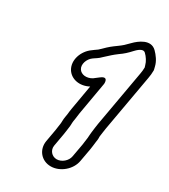

<svg xmlns="http://www.w3.org/2000/svg" viewBox="-207 -861 930 1054"><g transform="rotate(30 258.0 -334.0)"><path d="M281 -238 317 -445C317 -445 322 -497 279 -464C272 -458 264 -452 258 -448L249 -441C218 -422 182 -426 167 -450C151 -475 166 -515 191 -533L201 -540C208 -545 217 -550 225 -557L240 -571C270 -598 276 -605 304 -626C330 -644 345 -658 368 -683C393 -710 413 -717 425 -705C441 -690 456 -667 461 -647L465 -634C465 -618 463 -607 461 -594L398 -238C394 -217 393 -198 390 -179C388 -169 389 -157 387 -142C384 -124 383 -108 381 -97L366 -14C361 17 329 44 298 44C267 44 244 17 249 -14L263 -93C266 -109 267 -122 269 -135C273 -157 271 -168 273 -182L276 -201C278 -213 279 -225 281 -238ZM219 -135C216 -118 215 -104 213 -93L199 -14C189 45 230 94 289 94C348 94 406 45 416 -14L431 -97C434 -113 435 -130 437 -143C439 -155 441 -168 440 -182C443 -202 445 -221 448 -238L511 -594C514 -610 516 -627 516 -645C516 -647 515 -649 515 -651L511 -667C504 -698 483 -725 464 -744C420 -787 361 -741 334 -713C311 -689 301 -680 279 -664C250 -643 239 -635 209 -605L195 -592C189 -588 182 -583 178 -580L166 -571C117 -537 92 -468 122 -419C147 -379 203 -365 258 -394L231 -238C229 -225 227 -214 226 -200L223 -182C219 -160 221 -147 219 -135Z"/></g></svg>

Font: Blanket
Style: BlkOutlineObl
Weight: 900
Foundry: Cannot Into Space Fonts
Version: Version 0.9